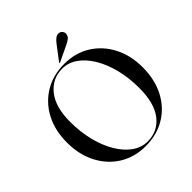

<svg xmlns="http://www.w3.org/2000/svg" viewBox="-232 -1026 1193 1193"><g transform="rotate(-45 364.0 -429.5)"><path d="M365.5 -710Q463 -710 537.5 -663.5Q612 -617 654 -535.8Q696 -454.5 696 -351.5Q696 -242.5 653.5 -161.2Q611 -80 535.8 -35Q460.5 10 363 10Q265.5 10 190.8 -36.5Q116 -83 74 -164.8Q32 -246.5 32 -352Q32 -459.5 75 -540Q118 -620.5 193.2 -665.2Q268.5 -710 365.5 -710ZM590 -274.5Q590 -363 570.8 -439.8Q551.5 -516.5 516.8 -574.8Q482 -633 435.8 -665.5Q389.5 -698 336 -698Q248.5 -698 192.8 -628.8Q137 -559.5 137 -429.5Q137 -340 156.5 -262.2Q176 -184.5 211 -126Q246 -67.5 292.2 -34.8Q338.5 -2 392.5 -2Q481 -2 535.5 -71Q590 -140 590 -274.5ZM420.5 -832Q434.5 -850.5 447.8 -860.2Q461 -870 475 -869Q490.5 -868 499 -857Q507.5 -846 506.5 -835Q505.5 -815 491 -803.8Q476.5 -792.5 458 -784L354.5 -734.5Q350.5 -732.5 349 -734.5Q347.5 -737 350.5 -740Z"/></g></svg>

Font: Fraunces144ptRegular
Style: Regular
Weight: 400
Version: Version 1.000;[0bf87f6ff]